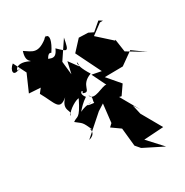

<svg xmlns="http://www.w3.org/2000/svg" viewBox="-204 -917 998 1036"><g transform="rotate(-20 295.0 -399.5)"><path d="M232 -622 228 -548 205 -628 258 -748C257 -663 253 -670 195 -709C178 -638 145 -677 86 -677C111 -628 59 -706 110 -613C137 -629 136 -707 166 -694C192 -753 190 -786 173 -787C146 -789 155 -738 170 -792C101 -705 69 -739 25 -756C15 -690 54 -693 44 -690C-53 -719 -49 -639 -22 -675C-74 -635 -76 -682 -49 -711L4 -640L-23 -529L48 -537L32 -507C93 -433 102 -382 154 -443C106 -373 174 -365 146 -338C156 -374 208 -413 221 -413C188 -300 179 -329 154 -301C196 -277 192 -289 233 -229C200 -256 259 -210 197 -182L299 -310L334 -342L341 -227L326 -207L385 -179L416 -70L444 -47L448 -45L575 -7L477 -82L596 -111L505 -221L482 -276L514 -241L428 -345L442 -344L471 -407L392 -472L503 -493L571 -562L656 -521L540 -566L515 -642L512 -638L413 -700L468 -758L487 -762L464 -771L421 -719L390 -728L333 -720L286 -647L388 -508L329 -509L386 -431C361 -434 298 -368 275 -409C300 -395 285 -377 291 -361C209 -355 286 -374 275 -369C224 -359 184 -327 174 -294C202 -313 209 -359 260 -407C221 -440 265 -457 250 -431C303 -418 251 -473 327 -516C249 -601 287 -618 282 -574Z"/></g></svg>

Font: Hussar Lance
Style: Regular
Weight: 700
Foundry: Cannot Into Space Fonts, PlusOne Fonts
Version: Version 2.27